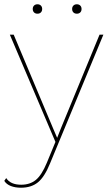

<svg xmlns="http://www.w3.org/2000/svg" viewBox="-24 -662 525 897"><path d="M210 101Q184 165 153 190Q122 215 74 215Q47 215 26.5 207Q6 199 -4 183L5 170Q25 201 75 201Q116 201 143.5 178.5Q171 156 195 98L235 1L22 -500H40L225 -60L243 -18L260 -61L441 -500H459ZM173 -620Q173 -610 167 -604Q161 -598 151 -598Q141 -598 135 -604Q129 -610 129 -620Q129 -630 135 -636Q141 -642 151 -642Q161 -642 167 -636Q173 -630 173 -620ZM357 -620Q357 -610 351 -604Q345 -598 335 -598Q325 -598 319 -604Q313 -610 313 -620Q313 -630 319 -636Q325 -642 335 -642Q345 -642 351 -636Q357 -630 357 -620Z"/></svg>

Font: Work Sans Thin
Style: Regular
Weight: 260
Designer: Wei Huang
Foundry: Wei Huang
Version: Version 1.500